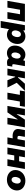

<svg xmlns="http://www.w3.org/2000/svg" viewBox="2446 -3020 774 5707"><g transform="rotate(90 2833.5 -167.0)"><path d="M6 0H205L270 -375H404L339 0H538L628 -520H96Z M604 200H804L848 -47C888 -9 945 14 1017 14C1179 14 1288 -138 1288 -301C1288 -440 1197 -534 1061 -534C988 -534 930 -509 887 -470C886 -490 884 -510 883 -520H730ZM967 -127C917 -127 884 -170 884 -234C884 -289 917 -402 1001 -402C1052 -402 1083 -359 1083 -294C1083 -236 1050 -127 967 -127Z M1838 12C1873 12 1910 7 1936 -1L1961 -146C1951 -144 1941 -143 1929 -143C1888 -143 1883 -162 1893 -220L1946 -520H1791C1783 -507 1775 -486 1769 -465C1731 -508 1674 -534 1600 -534C1441 -534 1335 -382 1335 -219C1335 -80 1423 14 1557 14C1623 14 1676 -9 1717 -44C1735 -7 1774 12 1838 12ZM1650 -393C1693 -393 1722 -350 1722 -286C1722 -231 1692 -118 1617 -118C1569 -118 1540 -161 1540 -226C1540 -284 1571 -393 1650 -393Z M2019 0H2218L2258 -230H2271L2366 0H2582L2441 -277L2682 -520H2469L2286 -314H2273L2309 -520H2110Z M2670 -370H2799L2735 0H2934L2998 -370H3129L3154 -520H2695Z M3129 0H3321L3526 -304H3533L3480 0H3675L3765 -520H3536L3377 -278H3370L3412 -520H3219Z M4024 -154C4044 -154 4066 -155 4092 -157L4065 0H4264L4354 -520H4155L4117 -302C4103 -299 4090 -298 4075 -298C4033 -298 4013 -316 4021 -363L4048 -520H3847L3818 -351C3794 -216 3897 -154 4024 -154Z M4804 -520 4774 -348H4625L4655 -520H4456L4366 0H4565L4600 -203H4749L4714 0H4913L5003 -520Z M5325 15C5515 15 5642 -122 5642 -284C5642 -445 5506 -534 5352 -534C5163 -534 5034 -397 5034 -236C5034 -78 5166 15 5325 15ZM5321 -123C5271 -123 5239 -166 5239 -230C5239 -287 5272 -397 5355 -397C5406 -397 5437 -354 5437 -290C5437 -231 5404 -123 5321 -123Z"/></g></svg>

Font: Fixel Display Black
Style: Italic
Weight: 900
Italic angle: -10°
Designer: AlfaBravo + MacPaw
Foundry: Kyrylo Tkachov, Marchela Mozhyna, Serhii Makarenko, Maria Weinstein, Zakhar Kryvoshyya
Version: Version 1.210;Glyphs 3.2 (3217)